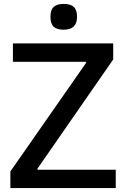

<svg xmlns="http://www.w3.org/2000/svg" viewBox="-20 -962 645 982"><path d="M306 -810Q271 -810 254.5 -825.5Q238 -841 238 -876Q238 -911 254.5 -926.5Q271 -942 306 -942Q341 -942 357.5 -926.5Q374 -911 374 -876Q374 -810 306 -810ZM33 -85 420 -640V-646H46V-740H559V-658L172 -100V-94H572V0H33Z"/></svg>

Font: Encode Sans Normal
Style: Medium
Weight: 500
Designer: Pablo Impallari, Andres Torresi
Foundry: Pablo Impallari, Andres Torresi
Version: Version 1.000; ttfautohint (v1.00) -l 8 -r 50 -G 200 -x 14 -